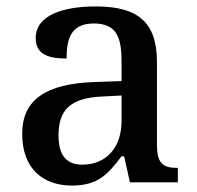

<svg xmlns="http://www.w3.org/2000/svg" viewBox="-20 -567 613 597"><path d="M204 10C285 10 316 -26 358 -81H366L384 0H533V-45H530C485 -45 468 -61 468 -117V-375C468 -501 405 -547 278 -547C175 -547 91 -519 91 -449C91 -402 123 -385 187 -385C187 -449 202 -494 272 -494C346 -494 358 -446 358 -373V-315L275 -312C123 -307 49 -257 49 -151C49 -41 115 10 204 10ZM236 -55C185 -55 162 -86 162 -146C162 -223 196 -263 300 -267L358 -270V-191C358 -108 310 -55 236 -55Z"/></svg>

Font: Noto Serif Gurmukhi Medium
Style: Regular
Weight: 500
Designer: Vaibhav Singh and the Monotype Design Team
Foundry: Monotype Imaging Inc.
Version: Version 2.004